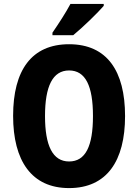

<svg xmlns="http://www.w3.org/2000/svg" viewBox="-20 -951 705 981"><path d="M510 -921V-931H340C316 -886 281 -832 248 -784V-771H354C404 -812 479 -885 510 -921ZM619 -358C619 -588 527 -725 333 -725C142 -725 47 -593 47 -359C47 -130 141 10 333 10C526 10 619 -129 619 -358ZM210 -358C210 -510 249 -591 333 -591C417 -591 455 -512 455 -358C455 -204 417 -126 333 -126C249 -126 210 -207 210 -358Z"/></svg>

Font: Noto Sans Gujarati Condensed ExtraBold
Style: Regular
Weight: 800
Width: 3
Designer: Jelle Bosma - Monotype Design Team, Universal Thirst
Foundry: Monotype Imaging Inc.
Version: Version 2.106